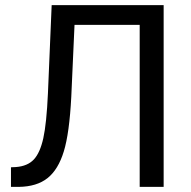

<svg xmlns="http://www.w3.org/2000/svg" viewBox="-20 -731 748 751"><path d="M620.1 -710.9V0H526.4V-633.8H271.5L258.8 -352.1Q251.5 -210.4 229.7 -139.2Q208 -67.9 166 -34.4Q124 -1 53.7 0H22.9V-76.7L42.5 -77.6Q87.9 -81.1 112.3 -107.2Q136.7 -133.3 149.4 -190.4Q162.1 -247.6 167.5 -366.2L182.1 -710.9Z"/></svg>

Font: Roboto
Style: Regular
Weight: 400
Designer: Google
Version: Version 2.001047; 2015